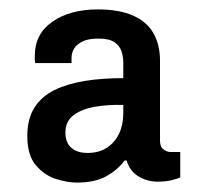

<svg xmlns="http://www.w3.org/2000/svg" viewBox="-20 -718 437 408"><path d="M143 -330Q124 -330 99.5 -337.5Q75 -345 56.5 -366.5Q38 -388 38 -429Q38 -465 53 -489Q68 -513 95.5 -526.5Q123 -540 160 -546Q197 -552 242 -552V-584Q242 -598 238 -609.5Q234 -621 223 -628.5Q212 -636 189 -636Q167 -636 154.5 -629.5Q142 -623 137 -614Q132 -605 132 -595V-584H55Q54 -586 54 -591.5Q54 -597 54 -600Q54 -646 91.5 -672Q129 -698 188 -698Q233 -698 262.5 -685Q292 -672 306 -647.5Q320 -623 320 -589V-419Q320 -406 327.5 -400.5Q335 -395 342 -395H363V-341Q357 -338 344.5 -335Q332 -332 315 -332Q293 -332 274.5 -343Q256 -354 249 -377H245Q229 -356 205 -343Q181 -330 143 -330ZM166 -393Q190 -393 207 -404Q224 -415 233 -434Q242 -453 242 -477V-495Q209 -496 181 -491Q153 -486 136 -473Q119 -460 119 -436Q119 -423 124 -413.5Q129 -404 139.5 -398.5Q150 -393 166 -393Z"/></svg>

Font: Archivo SemiBold SemiBold
Style: Regular
Weight: 600
Version: Version 2.001